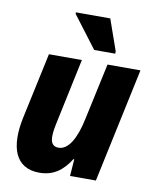

<svg xmlns="http://www.w3.org/2000/svg" viewBox="-86 -831 726 907"><g transform="rotate(10 276.5 -378.0)"><path d="M320 -606H421V-618L369 -766H204V-759ZM165 10C231 10 276 -22 313 -81H317L311 0H435L552 -549H394L336 -280C316 -182 281 -122 234 -122C191 -122 190 -165 203 -228L271 -549H113L45 -232C15 -90 48 10 165 10Z"/></g></svg>

Font: Noto Sans SemiCondensed ExtraBold
Style: Italic
Weight: 800
Width: 4
Italic angle: -12°
Designer: Monotype Design Team
Foundry: Monotype Imaging Inc.
Version: Version 2.013